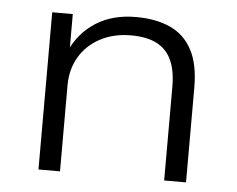

<svg xmlns="http://www.w3.org/2000/svg" viewBox="-42 -546 736 595"><g transform="rotate(5 326.0 -248.5)"><path d="M98 0V-489H162V-375H157Q183 -432 234.5 -464.5Q286 -497 358 -497Q421 -497 465.5 -476.5Q510 -456 533.5 -411.5Q557 -367 557 -295V0H489V-291Q489 -342 474 -374.5Q459 -407 428 -423Q397 -439 348 -439Q293 -439 251.5 -416.5Q210 -394 187.5 -355.5Q165 -317 165 -268V0Z"/></g></svg>

Font: Nunito Sans 10pt SemiExpanded Light
Style: Regular
Weight: 300
Width: 6
Designer: Vernon Adams
Foundry: Vernon Adams
Version: Version 3.101;gftools[0.9.27]